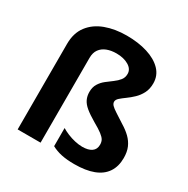

<svg xmlns="http://www.w3.org/2000/svg" viewBox="-173 -984 1058 1081"><g transform="rotate(30 355.5 -443.5)"><path d="M610 -672Q610 -635 596 -608Q582 -581 561 -561Q540 -541 519 -526Q498 -511 484 -498.5Q470 -486 470 -473Q470 -461 480 -450.5Q490 -440 512.5 -425.5Q535 -411 572 -387Q605 -367 628 -344.5Q651 -322 663.5 -293.5Q676 -265 676 -225Q676 -170 650.5 -132Q625 -94 575 -75Q525 -56 451 -56Q403 -56 367.5 -63.5Q332 -71 303 -87V-205Q319 -195 342.5 -185Q366 -175 392.5 -169Q419 -163 441 -163Q480 -163 501.5 -178Q523 -193 523 -223Q523 -241 516 -253.5Q509 -266 489.5 -281Q470 -296 431 -318Q390 -342 366 -362Q342 -382 332 -403.5Q322 -425 322 -451Q322 -482 335.5 -504Q349 -526 369.5 -542Q390 -558 410.5 -573Q431 -588 444.5 -605Q458 -622 458 -646Q458 -677 426 -696Q394 -715 347 -715Q312 -715 285 -704.5Q258 -694 242.5 -672.5Q227 -651 227 -617V-66H78V-622Q78 -693 113.5 -739.5Q149 -786 210 -808.5Q271 -831 347 -831Q422 -831 481.5 -812.5Q541 -794 575.5 -758.5Q610 -723 610 -672Z"/></g></svg>

Font: Noto Sans Malayalam UI
Style: Regular
Weight: 400
Designer: Jelle Bosma - Monotype Design Team
Foundry: Monotype Imaging Inc.
Version: Version 2.104